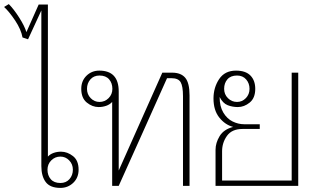

<svg xmlns="http://www.w3.org/2000/svg" viewBox="-84 -908 1543 938"><path d="M118 -97V-857L53 -716L26 -725Q19 -764 -9.5 -807Q-38 -850 -64 -874L-41 -888Q-17 -864 9.5 -822.5Q36 -781 45 -751L105 -886H150V-143Q161 -155 178 -161Q195 -167 214 -167Q245 -167 272.5 -145.5Q300 -124 300 -79Q300 -40 274 -15Q248 10 211 10Q161 10 139.5 -18.5Q118 -47 118 -97ZM272 -79Q272 -106 254 -124.5Q236 -143 211 -143Q185 -143 166.5 -124.5Q148 -106 148 -79Q148 -51 164 -32.5Q180 -14 211 -14Q239 -14 255.5 -33Q272 -52 272 -79Z M464 -410Q452 -397 434.5 -391Q417 -385 398 -385Q367 -385 340 -407Q313 -429 313 -474Q313 -513 338.5 -538Q364 -563 401 -563Q496 -563 496 -461V-75L709 -553H757Q800 -553 821 -528Q842 -503 842 -442V0H810V-438Q810 -487 798.5 -506.5Q787 -526 754 -526H732Q693 -438 612.5 -259Q532 -80 496 0H464ZM465 -474Q465 -502 449 -520.5Q433 -539 402 -539Q374 -539 357.5 -520Q341 -501 341 -474Q341 -447 359 -428.5Q377 -410 402 -410Q428 -410 446.5 -428.5Q465 -447 465 -474Z M969 -176Q969 -210 989 -243Q1009 -276 1055 -288Q1016 -298 987.5 -333.5Q959 -369 959 -427Q959 -480 986.5 -521.5Q1014 -563 1069 -563Q1116 -563 1139.5 -539Q1163 -515 1163 -474Q1163 -429 1136 -407Q1109 -385 1078 -385Q1052 -385 1028.5 -394Q1005 -403 989 -434Q989 -388 1007 -358Q1025 -328 1052.5 -314.5Q1080 -301 1109 -301H1185V-278H1101Q1049 -278 1025 -244.5Q1001 -211 1001 -169V-26H1341V-553H1373V0H969ZM1135 -474Q1135 -501 1118.5 -520Q1102 -539 1074 -539Q1043 -539 1027 -520.5Q1011 -502 1011 -474Q1011 -447 1029.5 -428.5Q1048 -410 1074 -410Q1099 -410 1117 -428.5Q1135 -447 1135 -474Z"/></svg>

Font: Taviraj Thin
Style: Regular
Weight: 100
Designer: Katatrad Team
Foundry: CadsonDemak
Version: Version 1.030